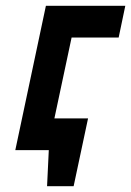

<svg xmlns="http://www.w3.org/2000/svg" viewBox="-20 -520 454 665"><path d="M121 -110 98 0H149L143 125H235L285 -110ZM139 -500 33 0H145L228 -390H391L414 -500Z"/></svg>

Font: Advent Pro
Style: Bold Italic
Weight: 700
Italic angle: -12°
Designer: VivaRado, Andreas Kalpakidis
Foundry: VivaRado, Andreas Kalpakidis
Version: Version 3.000